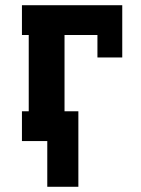

<svg xmlns="http://www.w3.org/2000/svg" viewBox="-20 -540 540 735"><path d="M161 175V0H64V-114H90V-406H64V-520H448V-320H353V-406H227V-114H280V175Z"/></svg>

Font: Iosevka Curly Slab Heavy
Style: Regular
Weight: 900
Monospace: yes
Designer: Belleve Invis
Foundry: Belleve Invis
Version: Version 22.1.2; ttfautohint (v1.8.4)